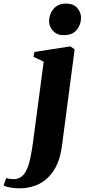

<svg xmlns="http://www.w3.org/2000/svg" viewBox="-146 -794 472 1070"><path d="M199 20.5Q188 102 154.8 154Q121.5 206 72.5 230.8Q23.5 255.5 -35 255.5Q-63.5 255.5 -87.8 251.5Q-112 247.5 -126 239L-111 198Q-102.5 201 -91 202.8Q-79.5 204.5 -71 204.5Q-45.5 204.5 -27.8 191.5Q-10 178.5 2.2 153Q14.5 127.5 22.5 89.8Q30.5 52 37.5 2.5L97.5 -450.5L40.5 -477L46 -504.5L246 -535.5L270 -519ZM208 -598Q171.5 -598 149.2 -622.2Q127 -646.5 127.5 -677Q128.5 -716.5 153 -745.2Q177.5 -774 222 -774Q264 -774 285 -749Q306 -724 305.5 -695Q305.5 -656.5 281.5 -627.2Q257.5 -598 208 -598Z"/></svg>

Font: Merriweather 96pt Black
Style: Italic
Weight: 900
Italic angle: -7.8°
Version: Version 2.101